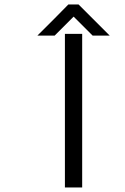

<svg xmlns="http://www.w3.org/2000/svg" viewBox="-20 -823 549 843"><path d="M340.8 -674.2V0H265V-674.2ZM325 -803.3 461.7 -666.7H386.7L303.3 -750L220 -666.7H144.2Q227.5 -749.2 280 -803.3Z"/></svg>

Font: 0xA000-Squarish
Style: Squareish
Weight: 400
Version: Version 0.1